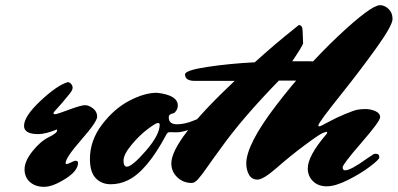

<svg xmlns="http://www.w3.org/2000/svg" viewBox="-20 -691 1539 743"><path d="M242 -373Q249 -373 255 -366.5Q261 -360 261 -351.5Q261 -343 251 -330Q212 -282 199.5 -269.5Q187 -257 187 -253Q187 -249 193.5 -249Q200 -249 247 -266.5Q294 -284 309 -284Q324 -284 340 -271.5Q356 -259 356 -239.5Q356 -220 295 -150.5Q234 -81 234 -60Q234 -56 237 -56Q242 -56 255 -62.5Q268 -69 271 -69Q282 -69 282 -61Q282 -30 233 1Q184 32 150.5 32Q117 32 96 13.5Q75 -5 75 -36Q75 -67 105.5 -105.5Q136 -144 168.5 -160Q201 -176 201 -186Q201 -189 200 -190Q156 -172 128 -172Q73 -172 73 -204Q73 -241 137 -301Q201 -361 242 -373Z M633 -237Q633 -210 665 -210Q695 -210 731 -225Q767 -240 770 -240Q773 -240 776.5 -235Q780 -230 780 -225Q780 -214 733.5 -196.5Q687 -179 666 -179Q645 -179 636.5 -179.5Q628 -180 623 -169Q549 -30 476 6Q444 22 408.5 22Q373 22 350.5 -1.5Q328 -25 328 -76Q328 -147 374.5 -208.5Q421 -270 480 -301Q539 -332 587 -332Q668 -323 668 -283Q668 -272 662.5 -263.5Q657 -255 653.5 -253.5Q650 -252 645 -251Q633 -248 633 -237ZM471 -46Q491 -46 544.5 -107.5Q598 -169 598 -209Q598 -215 590.5 -215Q583 -215 551 -191Q519 -167 488.5 -130Q458 -93 458 -69.5Q458 -46 471 -46Z M696 -403Q696 -419 782 -432Q868 -445 966 -450Q1048 -524 1114 -576L1136 -594Q1151 -594 1151 -572L1153 -523Q1150 -512 1111 -454H1160Q1271 -454 1288.5 -432.5Q1306 -411 1306 -398Q1306 -381 1272 -380Q1238 -379 1059 -379Q916 -232 835 -118Q804 -76 781 -43Q758 -10 745.5 3.5Q733 17 722 17Q689 17 666 -5Q643 -27 643 -59Q643 -147 888 -378H734Q696 -378 696 -403Z M1171 -39Q1171 -87 1240 -168Q1246 -174 1246 -177.5Q1246 -181 1244 -181Q1242 -181 1229.5 -176.5Q1217 -172 1161 -130.5Q1105 -89 1052 -42.5Q999 4 976.5 4Q954 4 943.5 -15Q933 -34 933 -58Q933 -132 1048.5 -283Q1164 -434 1290 -552.5Q1416 -671 1451 -671Q1468 -671 1483.5 -656.5Q1499 -642 1499 -617.5Q1499 -593 1439 -509Q1379 -425 1305 -332Q1212 -216 1212 -206Q1212 -202 1216 -202Q1220 -202 1250 -218.5Q1280 -235 1315 -249.5Q1350 -264 1363.5 -266.5Q1377 -269 1395.5 -269Q1414 -269 1432.5 -261Q1451 -253 1451 -237.5Q1451 -222 1378.5 -138.5Q1306 -55 1306 -43.5Q1306 -32 1316 -32Q1337 -32 1398 -76Q1421 -92 1425 -94Q1429 -96 1434 -96Q1448 -96 1448 -82Q1448 -74 1412.5 -47Q1377 -20 1327.5 5Q1278 30 1244.5 30Q1211 30 1191 10Q1171 -10 1171 -39Z"/></svg>

Font: Mrs Sheppards
Style: Regular
Weight: 400
Version: Version 1.000